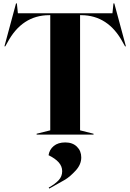

<svg xmlns="http://www.w3.org/2000/svg" viewBox="-20 -790 765 1127"><path d="M195 -5 275 -25V-701H268Q109 -700 24 -541L11 -518H6L74 -770H79L85 -712H640L646 -770H651L719 -518H714L701 -541Q616 -700 457 -701H450V-25L529 -5V0H195ZM345 215Q345 186 324.5 163Q304 140 265 121Q270 88 295.5 67Q321 46 363 46Q406 46 431.5 71Q457 96 457 134Q457 176 423.5 212Q390 248 361.5 265Q333 282 269 317L266 311Q305 289 325 267Q345 245 345 215Z"/></svg>

Font: Nyght Serif Bold
Style: Regular
Weight: 700
Designer: Maksym Kobuzan
Version: Version 0.410